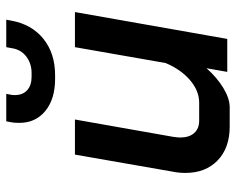

<svg xmlns="http://www.w3.org/2000/svg" viewBox="-92 -672 772 629"><g transform="rotate(-90 294.5 -358.0)"><path d="M42 -137Q42 -159 46 -178L102 -499H217L160 -176Q158 -160 158 -154Q158 -125 172.5 -108.5Q187 -92 213 -92H272Q311 -92 346 -122Q381 -152 402 -202L454 -499H569L481 0H373L385 -68Q355 -34 320.5 -13Q286 8 257 8H194Q124 8 83 -31.5Q42 -71 42 -137ZM206 -681Q206 -699 208 -708L211 -724H301L298 -708Q297 -704 297 -696Q297 -670 313 -655.5Q329 -641 357 -641H369Q401 -641 424 -659Q447 -677 451 -708L454 -724H544L541 -708Q529 -641 481.5 -602.5Q434 -564 362 -564H350Q284 -564 245 -596Q206 -628 206 -681Z"/></g></svg>

Font: Bai Jamjuree SemiBold
Style: Italic
Weight: 600
Italic angle: -10°
Version: Version 1.000; ttfautohint (v1.6)